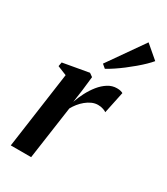

<svg xmlns="http://www.w3.org/2000/svg" viewBox="-202 -913 870 1001"><g transform="rotate(30 233.0 -412.0)"><path d="M33.5 0 98 -460 42.5 -482.5 47 -507 202 -534.5 222.5 -520 212.5 -432.5 202 -359.5Q212.5 -390.5 228.5 -421.2Q244.5 -452 265.2 -477.8Q286 -503.5 311 -519.2Q336 -535 364.5 -535Q378.5 -535 387.5 -532.5Q396.5 -530 401 -527L373.5 -396Q369.5 -400 355.2 -405.2Q341 -410.5 323 -410.5Q304 -410.5 286 -402.5Q268 -394.5 252 -381.2Q236 -368 223.2 -352Q210.5 -336 201.5 -319.5L156 0ZM236.5 -609.5 387 -824.5 466 -757Q454.5 -743 436.2 -725.2Q418 -707.5 395.5 -688.5Q373 -669.5 348.8 -651Q324.5 -632.5 301.2 -617Q278 -601.5 258.5 -591Z"/></g></svg>

Font: Merriweather 96pt SemiBold
Style: Italic
Weight: 600
Italic angle: -7.8°
Version: Version 2.101